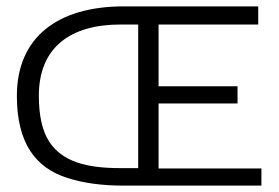

<svg xmlns="http://www.w3.org/2000/svg" viewBox="-20 -583 876 603"><path d="M801 0V-54H478V-258H726V-312H478V-506H791V-563H369C160 -563 33 -465 33 -282C33 -134 91 -56 192 -24C242 -8 301 0 369 0ZM358 -55C254 -55 176 -74 134 -139C113 -172 102 -219 102 -282C102 -435 202 -506 358 -506H414V-55Z"/></svg>

Font: OSH Darker Grotesque Medium
Style: Regular
Weight: 500
Designer: Gabriel Lam
Foundry: TypeRant
Version: Version 1.000;Glyphs 3.1.1 (3148)